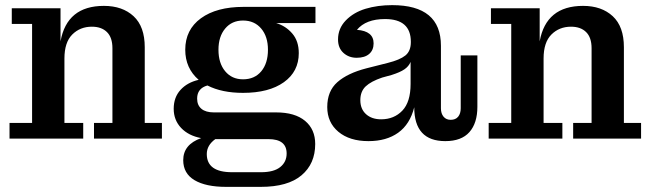

<svg xmlns="http://www.w3.org/2000/svg" viewBox="-20 -540 2537 748"><path d="M17.1 0V-61H105V-446.8H25.9V-507.8H215.8V-378.9Q240.7 -517.1 384.8 -517.1Q457 -517.1 500.5 -476.8Q543.9 -436.5 543.9 -356V-61H610.8V0H346.2V-61H418V-352.1Q418 -394 396.7 -415Q375.5 -436 337.9 -436Q292 -436 261.5 -405.5Q231 -375 231 -312V-61H304.2V0Z M860.8 188Q781.7 188 737.8 161.9Q693.8 135.7 693.8 84Q693.8 22.9 763.7 -2Q714.4 -11.2 685.5 -41.7Q656.7 -72.3 656.7 -116.2Q656.7 -160.6 683.1 -189.7Q709.5 -218.8 753.9 -229Q701.7 -274.4 701.7 -346.2Q701.7 -424.3 762.7 -468.8Q823.7 -513.2 928.7 -513.2H1209V-450.2H1055.7Q1093.3 -439 1118.7 -409.4Q1144 -379.9 1144 -333Q1144 -261.2 1085.9 -219.7Q1027.8 -178.2 926.8 -178.2Q844.2 -178.2 788.1 -207Q748 -195.8 748 -155.8Q748 -129.9 764.9 -116Q781.7 -102.1 813 -102.1H1055.7Q1128.9 -102.1 1168.5 -69.1Q1208 -36.1 1208 21Q1208 98.1 1154.5 143.1Q1101.1 188 996.1 188ZM926.8 -231Q971.7 -231 997.8 -262.2Q1023.9 -293.5 1023.9 -346.2Q1023.9 -397.5 997.6 -428.7Q971.2 -460 926.8 -460Q883.3 -460 857.2 -428.7Q831.1 -397.5 831.1 -346.2Q831.1 -293.9 857.2 -262.5Q883.3 -231 926.8 -231ZM883.8 130.9H997.1Q1046.9 130.9 1071.8 110.8Q1096.7 90.8 1096.7 58.1Q1096.7 2 1025.9 2H818.8Q785.6 25.9 785.6 60.1Q785.6 130.9 883.8 130.9Z M1415.5 9.8Q1341.8 9.8 1298.3 -26.6Q1254.9 -63 1254.9 -123Q1254.9 -185.1 1294.4 -220Q1334 -254.9 1407.7 -273.9L1490.7 -294.9Q1537.6 -306.6 1559.1 -323.7Q1580.6 -340.8 1580.6 -376V-377Q1580.6 -465.8 1480 -465.8Q1405.3 -465.8 1370.6 -423.8Q1435.5 -418.9 1435.5 -371.1Q1435.5 -344.7 1418.2 -329.8Q1400.9 -314.9 1369.6 -314.9Q1338.9 -314.9 1317.9 -334Q1296.9 -353 1296.9 -386.2Q1296.9 -429.2 1327.1 -460.4Q1357.4 -491.7 1404.3 -505.9Q1451.2 -520 1507.8 -520Q1697.8 -520 1697.8 -361.8V-118.2Q1697.8 -97.7 1708 -85.4Q1718.3 -73.2 1735.8 -73.2Q1754.9 -73.2 1764.9 -85.4Q1774.9 -97.7 1774.9 -118.2V-324.2H1839.8V-124Q1839.8 -60.5 1808.8 -25.4Q1777.8 9.8 1714.8 9.8Q1593.8 9.8 1593.8 -122.1Q1577.1 -55.7 1531.2 -22.9Q1485.4 9.8 1415.5 9.8ZM1383.8 -149.9Q1383.8 -115.2 1406 -95.2Q1428.2 -75.2 1464.8 -75.2Q1515.1 -75.2 1547.4 -108.9Q1579.6 -142.6 1579.6 -212.9V-298.8Q1572.3 -281.2 1555.4 -269.8Q1538.6 -258.3 1505.9 -248L1468.8 -237.8Q1425.3 -223.1 1404.5 -203.4Q1383.8 -183.6 1383.8 -149.9Z M1883.8 0V-61H1971.7V-446.8H1892.6V-507.8H2082.5V-378.9Q2107.4 -517.1 2251.5 -517.1Q2323.7 -517.1 2367.2 -476.8Q2410.6 -436.5 2410.6 -356V-61H2477.5V0H2212.9V-61H2284.7V-352.1Q2284.7 -394 2263.4 -415Q2242.2 -436 2204.6 -436Q2158.7 -436 2128.2 -405.5Q2097.7 -375 2097.7 -312V-61H2170.9V0Z"/></svg>

Font: Montagu Slab 144pt Medium
Style: Regular
Weight: 500
Designer: Florian Karsten
Foundry: Florian Karsten
Version: Version 1.000